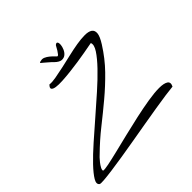

<svg xmlns="http://www.w3.org/2000/svg" viewBox="-204 -1041 1230 1230"><g transform="rotate(-45 411.0 -426.5)"><path d="M28.3 -10.7Q9.8 -24.4 28.3 -55.7Q46.9 -86.9 88.4 -130.4Q129.9 -173.8 188.5 -225.6Q247.1 -277.3 310.1 -332Q373 -386.7 434.1 -440.9Q495.1 -495.1 541 -543Q586.9 -590.8 611.8 -628.9Q636.7 -667 627 -689.5Q625 -689.5 604.5 -685.5Q584 -681.6 551.8 -675.8Q519.5 -669.9 480 -664.1Q440.4 -658.2 400.9 -653.8Q361.3 -649.4 326.7 -647.5Q292 -645.5 269.5 -648.9Q247.1 -652.3 240.7 -662.1Q234.4 -671.9 252 -689.5Q273.4 -686.5 309.1 -692.9Q344.7 -699.2 387.2 -708.5Q429.7 -717.8 475.1 -728.5Q520.5 -739.3 561.5 -746.1Q602.5 -752.9 635.7 -752.9Q668.9 -752.9 686 -741.2Q703.1 -729.5 701.2 -704.1Q699.2 -678.7 670.9 -633.8Q620.1 -553.7 559.6 -491.7Q499 -429.7 432.6 -374Q366.2 -318.4 296.9 -263.7Q227.5 -209 160.2 -142.6Q159.2 -142.6 149.4 -132.3Q139.6 -122.1 128.4 -107.9Q117.2 -93.8 109.4 -79.1Q101.6 -64.5 104.5 -55.7Q115.2 -52.7 154.3 -60.5Q193.4 -68.4 249 -82Q304.7 -95.7 371.1 -111.8Q437.5 -127.9 503.9 -142.6Q570.3 -157.2 630.4 -167Q690.4 -176.8 732.9 -176.8Q775.4 -176.8 794.9 -164.1Q814.5 -151.4 799.8 -122.1Q775.4 -120.1 730.5 -113.8Q685.5 -107.4 628.4 -98.1Q571.3 -88.9 506.3 -77.6Q441.4 -66.4 376.5 -55.2Q311.5 -43.9 251 -34.2Q190.4 -24.4 143.1 -18.1Q95.7 -11.7 64.9 -9.3Q34.2 -6.8 28.3 -10.7ZM460.9 -839.8Q473.6 -849.6 479 -841.3Q484.4 -833 482.9 -817.4Q481.4 -801.8 473.6 -783.7Q465.8 -765.6 452.1 -754.4Q438.5 -743.2 418.9 -744.1Q399.4 -745.1 375 -768.6Q372.1 -772.5 362.8 -780.8Q353.5 -789.1 342.8 -798.3Q332 -807.6 322.3 -815.9Q312.5 -824.2 308.6 -827.1Q305.7 -830.1 310.5 -832.5Q315.4 -835 320.3 -835Q335 -839.8 350.1 -833Q365.2 -826.2 378.4 -815.4Q391.6 -804.7 400.9 -794.4Q410.2 -784.2 414.1 -781.2Q419.9 -778.3 427.2 -787.1Q434.6 -795.9 441.4 -807.1Q448.2 -818.4 453.6 -828.6Q459 -838.9 460.9 -839.8Z"/></g></svg>

Font: Nothing You Could Do
Style: Regular
Weight: 400
Version: Version 1.005